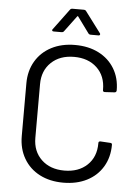

<svg xmlns="http://www.w3.org/2000/svg" viewBox="-60 -940 727 996"><g transform="rotate(5 303.5 -442.5)"><path d="M307 9Q237 9 184 -18.5Q131 -46 101.5 -96.5Q72 -147 72 -213V-488Q72 -553 101.5 -603Q131 -653 184 -680.5Q237 -708 307 -708Q377 -708 430 -681Q483 -654 512.5 -605Q542 -556 542 -492Q542 -487 539 -484Q536 -481 532 -481L481 -478Q471 -478 471 -487V-490Q471 -561 426 -603.5Q381 -646 307 -646Q233 -646 188 -603Q143 -560 143 -490V-210Q143 -140 188 -97Q233 -54 307 -54Q381 -54 426 -96.5Q471 -139 471 -210V-212Q471 -221 481 -221L532 -218Q542 -218 542 -209Q542 -144 512.5 -94.5Q483 -45 430 -18Q377 9 307 9ZM190 -768Q184 -768 182.5 -770.5Q181 -773 181 -774Q181 -777 184 -780L264 -888Q268 -894 277 -894H335Q344 -894 348 -888L429 -780Q431 -778 431 -774Q431 -772 429 -770Q427 -768 423 -768H383Q374 -768 370 -774L310 -856Q309 -858 307 -858Q305 -858 304 -856L243 -774Q239 -768 230 -768Z"/></g></svg>

Font: LinhAnh
Style: Regular
Weight: 400
Designer: Jeremy Tribby
Foundry: Tribby Type
Version: Version 1.408